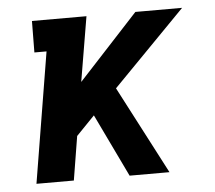

<svg xmlns="http://www.w3.org/2000/svg" viewBox="-43 -567 686 614"><g transform="rotate(-5 300.0 -260.0)"><path d="M50 0 119 -419H80L81 -520H256L221 -312L413 -520H563L330 -282L477 0H349L252 -202L193 -141L170 0Z"/></g></svg>

Font: Iosevka Etoile
Style: Bold Italic
Weight: 700
Italic angle: -9°
Designer: Belleve Invis
Foundry: Belleve Invis
Version: Version 28.1.0; ttfautohint (v1.8.4)